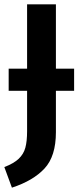

<svg xmlns="http://www.w3.org/2000/svg" viewBox="-23 -711 369 886"><path d="M319 -292H235V-101Q235 10 182.5 66.5Q130 123 32 155L-3 60Q41 43 63.5 21.5Q86 0 94 -29.5Q102 -59 102 -106V-292H17V-394H102V-691H235V-394H319Z"/></svg>

Font: Fira Sans Medium
Style: Regular
Weight: 500
Designer: bBox Type GmbH & Carrois Corporate GbR & Edenspiekermann AG
Foundry: bBox Type GmbH & Carrois Corporate GbR & Edenspiekermann AG
Version: Version 4.301